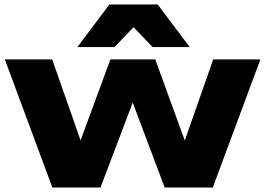

<svg xmlns="http://www.w3.org/2000/svg" viewBox="-20 -837 1184 857"><path d="M773 -119 931.7 -571.8H1142.2L929.8 0H715L537.7 -471.3H607.5L428.5 0H213.7L1.6 -571.8H212.9L371.8 -119H305.9L472.7 -571.8H672.9L837.9 -119ZM683.7 -817.2 826.7 -627H661.1L527.2 -766.4H624.8L491.3 -627H325.4L468.4 -817.2Z"/></svg>

Font: Unbounded Variable
Style: Regular
Weight: 400
Designer: Luke Prowse, Jean-Baptiste Morizot, Fátima Lázaro, Florian Runge
Foundry: NaN
Version: Version 1.600;FEAKit 1.0